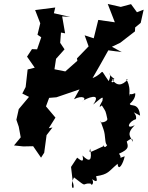

<svg xmlns="http://www.w3.org/2000/svg" viewBox="-20 -765 748 973"><path d="M504 -111C517 -75 509 -40 523 -29C503 -2 505 -47 504 -24C432 8 429 16 437 -12C448 48 435 61 398 23C408 64 388 47 371 34L340 81L349 158C365 208 327 192 355 134C428 191 390 162 439 165C448 186 465 146 432 131C479 171 472 147 467 128C531 118 528 105 576 65C580 106 604 65 612 27C556 44 610 49 583 14C639 -11 629 -23 621 -53C601 -21 657 -90 652 -46C644 -73 616 -83 663 -131C615 -105 631 -150 669 -161C677 -194 628 -210 690 -179C683 -250 639 -222 638 -239C668 -266 666 -287 665 -293C622 -275 646 -308 634 -277C646 -351 605 -371 627 -362C600 -332 571 -324 545 -368C581 -342 519 -342 560 -365C511 -398 554 -409 531 -354C478 -428 520 -399 449 -369C476 -416 503 -463 529 -510L597 -501L547 -528L589 -548L664 -606L665 -626L693 -649L708 -716L674 -703L644 -744L592 -730L526 -745L562 -652L478 -664L455 -571L409 -586L429 -530L370 -469L372 -457L311 -403L256 -414L264 -467L307 -515L285 -548L289 -600L310 -596L295 -682L336 -679L253 -698L260 -727L158 -714L184 -647L170 -589L189 -576L168 -515L142 -516L117 -478L156 -422L120 -413L110 -324L93 -291L127 -274L75 -212L63 -158L75 -123L85 -69L51 -28L98 -23L148 -24L188 34L204 9L216 -80L246 -119L227 -115L261 -169L213 -226L229 -269L266 -272L269 -273L383 -312L355 -262C400 -286 425 -265 394 -250C419 -269 499 -300 452 -235C504 -278 503 -278 499 -254C493 -243 473 -210 496 -231C518 -196 514 -207 524 -162C525 -145 480 -140 490 -150Z"/></svg>

Font: Asimov Aggro
Style: It
Weight: 500
Designer: Google
Version: Version 2.000980; 2014